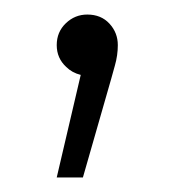

<svg xmlns="http://www.w3.org/2000/svg" viewBox="-20 -101 240 264"><path d="M58 143 91 2Q79 -1 71 -9Q58 -21 58 -39Q58 -57 70.5 -69Q83 -81 100 -81Q119 -81 130.5 -68.5Q142 -56 142 -39Q142 -32 141 -25Q140 -18 138 -11Q136 -4 133 7L94 143Z"/></svg>

Font: Montserrat Z Light
Style: Regular
Weight: 300
Designer: Julieta Ulanovsky
Foundry: Julieta Ulanovsky
Version: Version 8.000